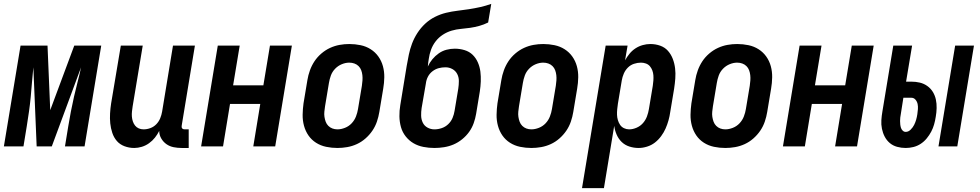

<svg xmlns="http://www.w3.org/2000/svg" viewBox="-34 -755 5054 990"><path d="M233 0H155L138 -408Q134 -370 131 -332Q128 -294 124.5 -256Q121 -218 115.5 -180Q110 -142 104 -104L87 0H-14L72 -520H211L225 -187L349 -520H488L402 0H301L318 -104Q324 -142 331.5 -180Q339 -218 347.5 -256Q356 -294 366 -332Q376 -370 384 -408Z M939 8H903Q882 8 861.5 4Q841 0 824.5 -11.5Q808 -23 797.5 -41Q787 -59 787 -80Q778 -62 765 -45.5Q752 -29 734.5 -16.5Q717 -4 697 2Q677 8 658 8Q632 8 608 -1Q584 -10 568.5 -28Q553 -46 545 -70Q537 -94 534.5 -119Q532 -144 533.5 -170Q535 -196 539 -222L589 -520H702L650 -207Q648 -194 646.5 -180.5Q645 -167 646 -154Q647 -141 651 -129Q655 -117 662.5 -107.5Q670 -98 681.5 -93Q693 -88 706 -88Q724 -88 741.5 -94.5Q759 -101 772 -114.5Q785 -128 792 -145Q799 -162 802 -180L858 -520H971L903 -108Q902 -104 902.5 -100Q903 -96 905.5 -93Q908 -90 911.5 -89Q915 -88 919 -88H939Z M1003 0 1089 -520H1202L1168 -315H1324L1358 -520H1471L1385 0H1272L1308 -219H1152L1116 0Z M1706 8Q1676 8 1647.5 2Q1619 -4 1595.5 -19Q1572 -34 1556.5 -56.5Q1541 -79 1533.5 -106.5Q1526 -134 1526.5 -163.5Q1527 -193 1531 -222L1551 -342Q1555 -367 1564 -392Q1573 -417 1587.5 -439Q1602 -461 1623 -479Q1644 -497 1668 -508Q1692 -519 1717 -523.5Q1742 -528 1767 -528Q1797 -528 1825.5 -522Q1854 -516 1877.5 -501Q1901 -486 1917 -463.5Q1933 -441 1940.5 -413.5Q1948 -386 1947.5 -356.5Q1947 -327 1942 -298L1922 -178Q1918 -153 1909.5 -128Q1901 -103 1886 -81Q1871 -59 1850.5 -41Q1830 -23 1806 -12Q1782 -1 1756.5 3.5Q1731 8 1706 8ZM1706 -88Q1725 -88 1745 -96Q1765 -104 1779.5 -119.5Q1794 -135 1801.5 -154.5Q1809 -174 1812 -193L1832 -313Q1834 -327 1835 -340.5Q1836 -354 1834.5 -367.5Q1833 -381 1828.5 -393Q1824 -405 1815 -414Q1806 -423 1793.5 -427.5Q1781 -432 1767 -432Q1748 -432 1728.5 -424Q1709 -416 1694 -400.5Q1679 -385 1672 -365.5Q1665 -346 1662 -327L1642 -207Q1640 -193 1638.5 -179.5Q1637 -166 1639 -152.5Q1641 -139 1645.5 -127Q1650 -115 1659 -106Q1668 -97 1680 -92.5Q1692 -88 1706 -88Z M2206 8Q2177 8 2149 2.5Q2121 -3 2098 -16.5Q2075 -30 2058 -51.5Q2041 -73 2033.5 -99.5Q2026 -126 2025.5 -155Q2025 -184 2030 -213L2063 -415Q2068 -444 2074 -473Q2080 -502 2090.5 -530Q2101 -558 2118 -584.5Q2135 -611 2158 -632.5Q2181 -654 2209 -668Q2237 -682 2266 -689Q2295 -696 2324.5 -699.5Q2354 -703 2383.5 -707.5Q2413 -712 2442 -718.5Q2471 -725 2499 -735L2483 -639Q2461 -628 2437.5 -621.5Q2414 -615 2390 -611.5Q2366 -608 2342.5 -606Q2319 -604 2295 -597Q2271 -590 2249.5 -576Q2228 -562 2212.5 -542Q2197 -522 2188.5 -498.5Q2180 -475 2177 -452Q2175 -442 2174 -432Q2173 -422 2172 -412Q2181 -432 2195.5 -449.5Q2210 -467 2228.5 -480Q2247 -493 2268.5 -498.5Q2290 -504 2311 -504Q2337 -504 2361.5 -496.5Q2386 -489 2403 -472.5Q2420 -456 2430 -433Q2440 -410 2443 -385.5Q2446 -361 2445 -335Q2444 -309 2440 -283L2421 -168Q2417 -144 2408.5 -120Q2400 -96 2385 -75Q2370 -54 2349 -37Q2328 -20 2304.5 -10Q2281 0 2255.5 4Q2230 8 2206 8ZM2206 -88Q2225 -88 2244 -94.5Q2263 -101 2277.5 -115Q2292 -129 2299.5 -147Q2307 -165 2310 -184L2329 -298Q2332 -318 2332 -337.5Q2332 -357 2323.5 -373.5Q2315 -390 2298.5 -399Q2282 -408 2263 -408Q2245 -408 2228 -403.5Q2211 -399 2196 -387.5Q2181 -376 2172.5 -359.5Q2164 -343 2162 -325L2140 -198Q2137 -178 2137.5 -158.5Q2138 -139 2146 -122.5Q2154 -106 2170.5 -97Q2187 -88 2206 -88Z M2706 8Q2676 8 2647.5 2Q2619 -4 2595.5 -19Q2572 -34 2556.5 -56.5Q2541 -79 2533.5 -106.5Q2526 -134 2526.5 -163.5Q2527 -193 2531 -222L2551 -342Q2555 -367 2564 -392Q2573 -417 2587.5 -439Q2602 -461 2623 -479Q2644 -497 2668 -508Q2692 -519 2717 -523.5Q2742 -528 2767 -528Q2797 -528 2825.5 -522Q2854 -516 2877.5 -501Q2901 -486 2917 -463.5Q2933 -441 2940.5 -413.5Q2948 -386 2947.5 -356.5Q2947 -327 2942 -298L2922 -178Q2918 -153 2909.5 -128Q2901 -103 2886 -81Q2871 -59 2850.5 -41Q2830 -23 2806 -12Q2782 -1 2756.5 3.5Q2731 8 2706 8ZM2706 -88Q2725 -88 2745 -96Q2765 -104 2779.5 -119.5Q2794 -135 2801.5 -154.5Q2809 -174 2812 -193L2832 -313Q2834 -327 2835 -340.5Q2836 -354 2834.5 -367.5Q2833 -381 2828.5 -393Q2824 -405 2815 -414Q2806 -423 2793.5 -427.5Q2781 -432 2767 -432Q2748 -432 2728.5 -424Q2709 -416 2694 -400.5Q2679 -385 2672 -365.5Q2665 -346 2662 -327L2642 -207Q2640 -193 2638.5 -179.5Q2637 -166 2639 -152.5Q2641 -139 2645.5 -127Q2650 -115 2659 -106Q2668 -97 2680 -92.5Q2692 -88 2706 -88Z M2967 215 3089 -520H3202L3189 -444Q3199 -462 3212 -478Q3225 -494 3242.5 -505.5Q3260 -517 3280 -522.5Q3300 -528 3319 -528Q3346 -528 3370 -519.5Q3394 -511 3410 -493Q3426 -475 3435 -451.5Q3444 -428 3447 -402.5Q3450 -377 3448 -350.5Q3446 -324 3442 -298L3422 -178Q3419 -156 3413 -134.5Q3407 -113 3398 -92.5Q3389 -72 3375 -53Q3361 -34 3343 -20Q3325 -6 3302.5 1Q3280 8 3259 8Q3234 8 3211 0.5Q3188 -7 3171.5 -23Q3155 -39 3145.5 -61Q3136 -83 3133 -106L3080 215ZM3210 -88Q3229 -88 3248.5 -96.5Q3268 -105 3281.5 -120.5Q3295 -136 3302 -155Q3309 -174 3312 -193L3332 -313Q3334 -327 3335 -340.5Q3336 -354 3335 -367Q3334 -380 3329.5 -392Q3325 -404 3317 -413.5Q3309 -423 3296.5 -427.5Q3284 -432 3271 -432Q3253 -432 3235 -426Q3217 -420 3203.5 -406.5Q3190 -393 3182.5 -375.5Q3175 -358 3172 -340L3152 -220Q3150 -206 3148.5 -191.5Q3147 -177 3147.5 -163Q3148 -149 3152 -135.5Q3156 -122 3163.5 -111Q3171 -100 3183.5 -94Q3196 -88 3210 -88Z M3706 8Q3676 8 3647.5 2Q3619 -4 3595.5 -19Q3572 -34 3556.5 -56.5Q3541 -79 3533.5 -106.5Q3526 -134 3526.5 -163.5Q3527 -193 3531 -222L3551 -342Q3555 -367 3564 -392Q3573 -417 3587.5 -439Q3602 -461 3623 -479Q3644 -497 3668 -508Q3692 -519 3717 -523.5Q3742 -528 3767 -528Q3797 -528 3825.5 -522Q3854 -516 3877.5 -501Q3901 -486 3917 -463.5Q3933 -441 3940.5 -413.5Q3948 -386 3947.5 -356.5Q3947 -327 3942 -298L3922 -178Q3918 -153 3909.5 -128Q3901 -103 3886 -81Q3871 -59 3850.5 -41Q3830 -23 3806 -12Q3782 -1 3756.5 3.5Q3731 8 3706 8ZM3706 -88Q3725 -88 3745 -96Q3765 -104 3779.5 -119.5Q3794 -135 3801.5 -154.5Q3809 -174 3812 -193L3832 -313Q3834 -327 3835 -340.5Q3836 -354 3834.5 -367.5Q3833 -381 3828.5 -393Q3824 -405 3815 -414Q3806 -423 3793.5 -427.5Q3781 -432 3767 -432Q3748 -432 3728.5 -424Q3709 -416 3694 -400.5Q3679 -385 3672 -365.5Q3665 -346 3662 -327L3642 -207Q3640 -193 3638.5 -179.5Q3637 -166 3639 -152.5Q3641 -139 3645.5 -127Q3650 -115 3659 -106Q3668 -97 3680 -92.5Q3692 -88 3706 -88Z M4003 0 4089 -520H4202L4168 -315H4324L4358 -520H4471L4385 0H4272L4308 -219H4152L4116 0Z M4805 0 4891 -520H4988L4902 0ZM4636 8Q4613 8 4591.5 2Q4570 -4 4554 -17.5Q4538 -31 4528 -50Q4518 -69 4513.5 -91Q4509 -113 4510.5 -135.5Q4512 -158 4516 -181L4572 -520H4669L4638 -334H4665Q4688 -334 4709 -329Q4730 -324 4747.5 -311.5Q4765 -299 4776 -281Q4787 -263 4791.5 -242Q4796 -221 4795.5 -198Q4795 -175 4791 -153Q4788 -133 4782.5 -113.5Q4777 -94 4767.5 -76Q4758 -58 4744.5 -41.5Q4731 -25 4713.5 -13.5Q4696 -2 4676 3Q4656 8 4636 8ZM4636 -75Q4650 -75 4661.5 -86.5Q4673 -98 4679.5 -111Q4686 -124 4690 -138Q4694 -152 4696 -166Q4698 -179 4699 -192.5Q4700 -206 4697.5 -218.5Q4695 -231 4686.5 -241Q4678 -251 4665 -251H4624L4611 -168Q4609 -158 4608 -149Q4607 -140 4607 -131Q4607 -122 4608 -113Q4609 -104 4611.5 -96Q4614 -88 4620.5 -81.5Q4627 -75 4636 -75Z"/></svg>

Font: Iosevka Term Curly
Style: Bold Italic
Weight: 700
Italic angle: -9°
Designer: Belleve Invis
Foundry: Belleve Invis
Version: Version 32.3.0